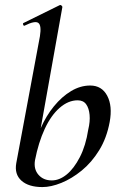

<svg xmlns="http://www.w3.org/2000/svg" viewBox="-20 -746 485 779"><path d="M152 13Q96 13 67 -13Q38 -39 46 -84L142 -599Q149 -643 135.5 -653Q122 -663 80 -642Q76 -640 74 -646Q72 -652 76 -653L222 -725Q226 -727 230 -723Q234 -719 233 -717L122 -96Q116 -60 136 -37Q156 -14 190 -14Q221 -14 250.5 -38Q280 -62 304 -108.5Q328 -155 338 -220Q346 -253 343.5 -280Q341 -307 329.5 -323Q318 -339 295 -339Q257 -339 222 -308.5Q187 -278 161.5 -223Q136 -168 122 -96L113 -116Q122 -173 144.5 -224.5Q167 -276 199 -315Q231 -354 268.5 -376.5Q306 -399 346 -399Q393 -399 415 -357.5Q437 -316 425 -251Q413 -186 382.5 -136.5Q352 -87 311.5 -54Q271 -21 229 -4Q187 13 152 13Z"/></svg>

Font: Cormorant Infant Light SemiBold
Style: Italic
Weight: 600
Italic angle: -10°
Version: Version 4.001